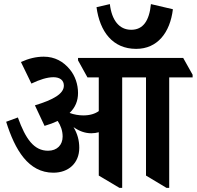

<svg xmlns="http://www.w3.org/2000/svg" viewBox="-20 -907 958 935"><path d="M643 -669C746 -669 808 -747 822 -862L715 -887C707 -806 677 -762 619 -762C560 -762 524 -809 515 -887L450 -872C466 -754 528 -669 643 -669ZM240 -66C314 -66 366 -113 366 -187C366 -224 357 -256 338 -288C365 -269 393 -258 425 -258C438 -258 450 -260 461 -263V-52L562 8H575V-530H691V-52L791 8H804V-530H918V-543L872 -625H360V-613L406 -530H461V-366C443 -353 418 -345 386 -345C364 -345 340 -349 319 -357C347 -384 360 -416 360 -454C360 -496 346 -538 320 -569C289 -607 247 -631 193 -631C156 -631 119 -622 82 -605L133 -500C172 -519 210 -531 240 -531C272 -531 291 -516 291 -490C291 -450 239 -421 150 -394L197 -294C221 -301 242 -309 261 -318C276 -295 285 -270 285 -242C285 -201 258 -173 214 -173C146 -173 105 -229 67 -335L10 -314C53 -177 118 -66 240 -66Z"/></svg>

Font: Noto Serif Devanagari Condensed
Style: Bold
Weight: 700
Width: 3
Designer: Universal Thirst, Indian Type Foundry and the Monotype Design Team
Foundry: Monotype Imaging Inc.
Version: Version 2.004